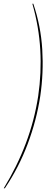

<svg xmlns="http://www.w3.org/2000/svg" viewBox="-40 -800 292 1020"><path d="M-14 200Q60 90 107 -35Q154 -160 174 -290Q192 -413 184.5 -537.5Q177 -662 137 -780H132Q167 -658 174 -535.5Q181 -413 163 -290Q143 -160 97 -38Q51 84 -20 200Z"/></svg>

Font: Jost* 200 Hairline Italic
Style: Italic
Weight: 100
Italic angle: -10°
Version: Version 3.200; ttfautohint (v0.97) -l 8 -r 50 -G 200 -x 14 -